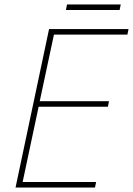

<svg xmlns="http://www.w3.org/2000/svg" viewBox="-20 -845 599 865"><path d="M50 0 201 -714H559L554 -689H223L159 -389H471L466 -364H154L82 -25H413L408 0ZM277 -800 282 -825H524L519 -800Z"/></svg>

Font: Noto Sans Thin
Style: Italic
Weight: 100
Italic angle: -12°
Designer: Monotype Design Team
Foundry: Monotype Imaging Inc.
Version: Version 2.013; ttfautohint (v1.8.4.7-5d5b)